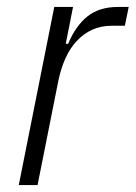

<svg xmlns="http://www.w3.org/2000/svg" viewBox="-20 -532 390 552"><path d="M34 0 136 -512H190L169 -406H176Q197 -457 231 -484.5Q265 -512 319 -512H350L339 -458H302Q270 -458 245 -446.5Q220 -435 200.5 -414Q181 -393 168 -364Q155 -335 148 -301L88 0Z"/></svg>

Font: IBM Plex Sans Cond Light
Style: Italic
Weight: 300
Width: 3
Italic angle: -11°
Designer: Mike Abbink, Paul van der Laan, Pieter van Rosmalen
Foundry: Bold Monday
Version: Version 1.3